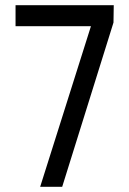

<svg xmlns="http://www.w3.org/2000/svg" viewBox="-20 -721 499 741"><path d="M419 -701 418 -634 220 0H135L331 -620H40V-701Z"/></svg>

Font: Kulim Park
Style: Regular
Weight: 400
Designer: Noponies / Dale Sattler
Foundry: Noponies
Version: Version 1.000; ttfautohint (v1.8.3)